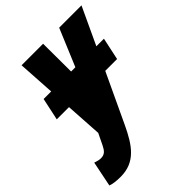

<svg xmlns="http://www.w3.org/2000/svg" viewBox="-285 -668 1022 1022"><g transform="rotate(-45 226.5 -156.5)"><path d="M-9 -217H83L96 -10L66 52C52 81 39 96 11 96C0 96 -14 93 -31 87L-60 230C-40 237 -17 240 16 240C127 240 177 163 225 62L356 -217H445L472 -343H415L513 -553H345L257 -343H225L224 -553H62L75 -343H18Z"/></g></svg>

Font: Noto Sans ExtraCondensed Black
Style: Italic
Weight: 900
Width: 2
Italic angle: -12°
Designer: Monotype Design Team
Foundry: Monotype Imaging Inc.
Version: Version 2.013